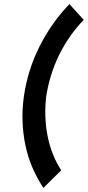

<svg xmlns="http://www.w3.org/2000/svg" viewBox="-20 -819 429 938"><path d="M319 -799Q274 -752 237.5 -700Q201 -648 172 -590Q115 -475 97 -350Q88 -289 90 -228.5Q92 -168 104 -110Q116 -52 138.5 0Q161 52 192 99L279 13Q230 -63 212 -157Q203 -204 201.5 -252.5Q200 -301 206 -350Q214 -401 229.5 -451Q245 -501 268 -549Q292 -597 322 -640.5Q352 -684 389 -722Z"/></svg>

Font: Unageo
Style: SemiBold-Italic
Weight: 600
Designer: Richard Sepsi
Foundry: Richard Sepsi
Version: Version 2.000